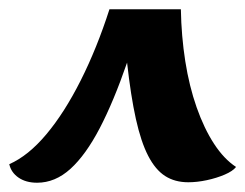

<svg xmlns="http://www.w3.org/2000/svg" viewBox="-30 -680 529 414"><path d="M50 -286Q26 -286 10 -297Q-6 -308 -10 -326Q31 -344 70 -390.5Q109 -437 144 -506.5Q179 -576 206 -660H360Q361 -602 369.5 -548Q378 -494 394 -448.5Q410 -403 431.5 -370Q453 -337 479 -320Q472 -311 454.5 -303.5Q437 -296 416 -291.5Q395 -287 376 -287Q347 -287 326 -300.5Q305 -314 289.5 -344Q274 -374 263 -423.5Q252 -473 244 -545Q215 -461 185 -403.5Q155 -346 122 -316Q89 -286 50 -286Z"/></svg>

Font: Sansita Swashed Light SemiBold
Style: Regular
Weight: 600
Version: Version 1.003